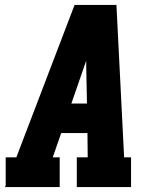

<svg xmlns="http://www.w3.org/2000/svg" viewBox="-20 -755 640 775"><path d="M0 0 3 -7V-120H46L281 -735H450L481 -120H509V0H290V-120H334L333 -218H227L193 -120H221V0ZM268 -337H331L328 -490Q328 -495 328 -500Q328 -505 328 -510Q326 -505 324.5 -500Q323 -495 321 -490Z"/></svg>

Font: Iosevka Etoile Heavy Oblique
Style: Regular
Weight: 900
Italic angle: -9°
Designer: Belleve Invis
Foundry: Belleve Invis
Version: Version 15.5.2; ttfautohint (v1.8.4)